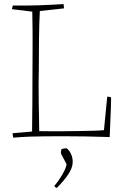

<svg xmlns="http://www.w3.org/2000/svg" viewBox="-20 -667 586 940"><path d="M45 7Q42 -2 42 -15L137 -23Q138 -98 138.5 -172Q139 -246 139 -321Q139 -362 139.5 -412.5Q140 -463 139.5 -514.5Q139 -566 138 -610L39 -622Q39 -627 40.5 -631.5Q42 -636 43 -640Q108 -639 168 -641Q228 -643 291 -647Q293 -637 293 -626L175 -613Q172 -557 171 -481.5Q170 -406 170 -326Q169 -295 169 -254.5Q169 -214 169.5 -171.5Q170 -129 171 -90.5Q172 -52 172 -25Q186 -25 217.5 -24.5Q249 -24 289 -24.5Q329 -25 369 -25.5Q409 -26 441.5 -27Q474 -28 489 -30L505 -194Q515 -194 524 -190L523 -142L519 -44L517 4Q460 2 402 1Q344 0 288 0Q233 0 196 0.5Q159 1 125 2Q91 3 45 7ZM258 253Q255 253 250.5 249Q246 245 246 243Q267 219 285.5 187Q304 155 306 137L278 84Q278 80 279 73.5Q280 67 281 63Q292 59 306 59Q318 67 327 85.5Q336 104 336 126Q336 155 312.5 189Q289 223 258 253Z"/></svg>

Font: Labrada ExtraLight
Style: Regular
Weight: 200
Designer: Mercedes Jáuregui
Foundry: Omnibus-Type Team
Version: Version 1.000; ttfautohint (v1.8.4.7-5d5b)